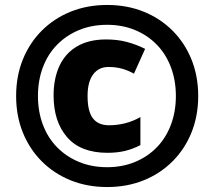

<svg xmlns="http://www.w3.org/2000/svg" viewBox="-20 -744 864 774"><path d="M413 -128Q305 -128 250.5 -191Q196 -254 196 -359Q196 -427 219.5 -478Q243 -529 290.5 -557Q338 -585 408 -585Q453 -585 491 -575Q529 -565 565 -547L520 -447Q495 -461 470.5 -467.5Q446 -474 417 -474Q378 -474 355.5 -444Q333 -414 333 -357Q333 -295 354.5 -267Q376 -239 420 -239Q452 -239 484 -247Q516 -255 546 -272V-159Q515 -143 483.5 -135.5Q452 -128 413 -128ZM412 10Q332 10 265 -17Q198 -44 148.5 -93.5Q99 -143 72 -210Q45 -277 45 -357Q45 -437 72 -504Q99 -571 148.5 -620.5Q198 -670 265 -697Q332 -724 412 -724Q492 -724 559 -697Q626 -670 675.5 -620.5Q725 -571 752 -504Q779 -437 779 -357Q779 -277 752 -210Q725 -143 675.5 -93.5Q626 -44 559 -17Q492 10 412 10ZM412 -70Q473 -70 524 -91Q575 -112 612 -150Q649 -188 669 -241Q689 -294 689 -357Q689 -420 669 -473Q649 -526 612 -564Q575 -602 524 -623Q473 -644 412 -644Q350 -644 299 -623Q248 -602 210.5 -564Q173 -526 153 -473Q133 -420 133 -357Q133 -294 153 -241Q173 -188 210.5 -150Q248 -112 299 -91Q350 -70 412 -70Z"/></svg>

Font: Noto Sans Khmer Black
Style: Regular
Weight: 900
Version: Version 2.003